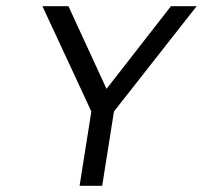

<svg xmlns="http://www.w3.org/2000/svg" viewBox="-20 -600 655 620"><path d="M117 -580 275 -240 237 0H310L348 -240L615 -580H532L324 -313L201 -580Z"/></svg>

Font: Charger Pro
Style: Obl
Weight: 400
Designer: Jasper
Foundry: Cannot Into Space Fonts
Version: Version 1.09